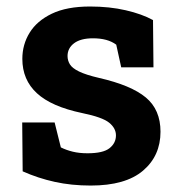

<svg xmlns="http://www.w3.org/2000/svg" viewBox="-20 -557 545 587"><path d="M257.3 10.3Q198.2 10.3 147.2 -1Q96.2 -12.2 49.3 -33.2L47.9 -182.6H147L166 -106.4Q182.6 -98.1 202.4 -93.3Q222.2 -88.4 247.6 -88.4Q295.4 -88.4 314.9 -104Q334.5 -119.6 334.5 -143.1Q334.5 -165 313.7 -181.9Q293 -198.7 231 -211.4Q137.2 -231 92.8 -272Q48.3 -313 48.3 -377Q48.3 -420.9 70.6 -457Q92.8 -493.2 138.4 -515.1Q184.1 -537.1 255.4 -537.1Q314.9 -537.1 364.5 -525.6Q414.1 -514.2 447.8 -495.6L449.2 -351.1H350.6L335.4 -420.4Q322.3 -430.2 304.4 -435.1Q286.6 -439.9 264.2 -439.9Q226.6 -439.9 206.5 -424.8Q186.5 -409.7 186.5 -385.7Q186.5 -372.1 193.6 -360.4Q200.7 -348.6 221.7 -338.4Q242.7 -328.1 282.7 -318.8Q380.9 -296.4 425.8 -259Q470.7 -221.7 470.7 -154.3Q470.7 -80.6 417.2 -35.2Q363.8 10.3 257.3 10.3Z"/></svg>

Font: Robotiche
Style: Bold
Weight: 700
Designer: Google
Version: Version 2.001